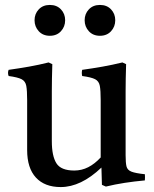

<svg xmlns="http://www.w3.org/2000/svg" viewBox="-20 -746 623 778"><path d="M226 12Q161 12 125.5 -26.5Q90 -65 90 -138V-340Q90 -379 86.5 -398Q83 -417 67.5 -425Q52 -433 15 -438Q10 -451 15 -463Q58 -469 97.5 -476Q137 -483 177 -493L192 -486Q191 -455 190.5 -427.5Q190 -400 190 -376V-174Q190 -114 208.5 -84.5Q227 -55 281 -55Q311 -55 337.5 -68.5Q364 -82 388 -108V-340Q388 -379 384.5 -398Q381 -417 365.5 -425Q350 -433 313 -438Q310 -451 313 -463Q356 -469 395.5 -476Q435 -483 476 -493L491 -486Q490 -455 489.5 -427.5Q489 -400 489 -376V-117Q489 -87 492.5 -72Q496 -57 512.5 -50.5Q529 -44 567 -40Q568 -28 567 -15Q524 -11 485 -5Q446 1 409 10L393 3L391 -67Q308 12 226 12ZM120 -664Q120 -690 137 -708Q154 -726 182 -726Q210 -726 227 -708Q244 -690 244 -664Q244 -638 227 -619.5Q210 -601 182 -601Q154 -601 137 -619.5Q120 -638 120 -664ZM323 -664Q323 -690 340 -708Q357 -726 385 -726Q413 -726 430 -708Q447 -690 447 -664Q447 -638 430 -619.5Q413 -601 385 -601Q357 -601 340 -619.5Q323 -638 323 -664Z"/></svg>

Font: Tiro Devanagari Marathi
Style: Regular
Weight: 400
Designer: Devanagari: John Hudson & Fiona Ross. Latin: John Hudson.
Foundry: Tiro Typeworks Ltd.
Version: Version 1.52